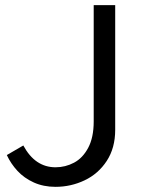

<svg xmlns="http://www.w3.org/2000/svg" viewBox="-20 -720 555 752"><path d="M6.7 -112.7 71.3 -150.2Q117.3 -64.8 197.5 -64.8Q236 -64.8 270.1 -82.9Q304.2 -101 325.6 -141.4Q347 -181.8 347 -244.2V-700H431.2V-211.5Q431.2 -140.5 398.2 -89.9Q365.2 -39.3 311.5 -13.8Q257.8 11.8 197.2 11.8Q150.3 11.8 112.4 -5.3Q74.5 -22.5 48.5 -50.6Q22.5 -78.7 6.7 -112.7Z"/></svg>

Font: Oak Sans Light
Style: Regular
Weight: 400
Designer: Erik Kennedy, Walven
Foundry: Erik Kennedy, Walven
Version: Version 1.100;Glyphs 3.1.2 (3151)